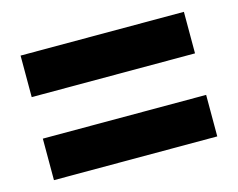

<svg xmlns="http://www.w3.org/2000/svg" viewBox="-62 -598 664 536"><g transform="rotate(-15 270.0 -330.0)"><path d="M34 -390H506V-510H34ZM34 -150H506V-270H34Z"/></g></svg>

Font: Source Sans Pro Black
Style: Regular
Weight: 900
Designer: Paul D. Hunt
Foundry: Adobe Systems Incorporated
Version: Version 3.006;hotconv 1.0.111;makeotfexe 2.5.65597